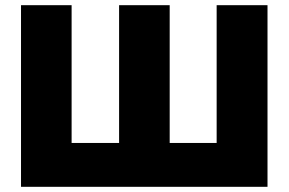

<svg xmlns="http://www.w3.org/2000/svg" viewBox="-20 -720 1112 740"><path d="M61 -700H256V-169H439V-700H634V-169H815V-700H1011V0H61Z"/></svg>

Font: Chess Sans ExtraBold
Style: Regular
Weight: 800
Designer: Wolf Bōese
Foundry: Wolf Bōese
Version: Version 7.223